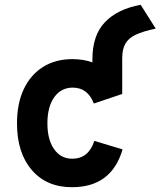

<svg xmlns="http://www.w3.org/2000/svg" viewBox="-20 -770 670 802"><path d="M280.5 12Q174.5 12 112.8 -59.8Q51 -131.5 51 -255Q51 -337.5 79.2 -397.5Q107.5 -457.5 159.5 -490.2Q211.5 -523 282 -523Q329 -523 366 -509.5V-522.5Q366 -622.5 418.2 -677.2Q470.5 -732 567.5 -750L630.5 -650.5Q578 -639.5 547.5 -625.2Q517 -611 503.8 -587.8Q490.5 -564.5 490.5 -527V-377.5L372 -337.5Q346.5 -404 284 -404Q235 -404 206.5 -363.8Q178 -323.5 178 -255Q178 -187 206 -147Q234 -107 281.5 -107Q350 -107 374 -181.5L492 -146Q446 12 280.5 12Z"/></svg>

Font: Overpass
Style: Bold
Weight: 700
Designer: Delve Withrington, Dave Bailey, Thomas Jockin
Foundry: Delve Fonts LLC
Version: Version 4.000; ttfautohint (v1.8.3)